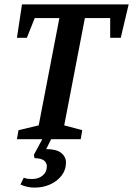

<svg xmlns="http://www.w3.org/2000/svg" viewBox="-20 -633 605 873"><path d="M57 0 64 -41 156 -63 250 -551H138L102 -461H57L80 -613H565L529 -461H481V-551H366L272 -63L354 -41L347 0ZM138 220Q103 220 73 206L88 175Q98 179 107.5 180Q117 181 126 181Q155 181 174 165Q193 149 193 123Q193 108 181 97.5Q169 87 137 86L134 71L176 -7H216L190 45Q237 45 258.5 62.5Q280 80 280 106Q280 140 259.5 166Q239 192 207 206Q175 220 138 220Z"/></svg>

Font: Manuale SemiBold
Style: Italic
Weight: 600
Italic angle: -11°
Designer: Eduardo Tunni / Pablo Cosgaya
Foundry: Eduardo Tunni / Pablo Cosgaya
Version: Version 1.002